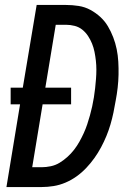

<svg xmlns="http://www.w3.org/2000/svg" viewBox="-20 -755 540 775"><path d="M6 0 61 -334H23V-401H72L128 -735H246Q272 -735 297.5 -731Q323 -727 345 -715Q367 -703 385 -686.5Q403 -670 415.5 -649Q428 -628 437 -604.5Q446 -581 451 -556.5Q456 -532 457.5 -506Q459 -480 458.5 -454Q458 -428 455 -401.5Q452 -375 447 -349Q443 -325 438 -301Q433 -277 426 -253Q419 -229 409.5 -206Q400 -183 388 -160.5Q376 -138 361 -117Q346 -96 328 -77Q310 -58 289 -43Q268 -28 244.5 -18Q221 -8 196.5 -4Q172 0 148 0ZM110 -80H148Q166 -80 185 -84Q204 -88 220.5 -98Q237 -108 252 -121.5Q267 -135 279 -150.5Q291 -166 300.5 -183Q310 -200 318 -217.5Q326 -235 332 -253Q338 -271 343 -289Q348 -307 352 -325Q356 -343 359 -362Q362 -380 364 -399Q366 -418 367.5 -436.5Q369 -455 369 -473.5Q369 -492 367 -510Q365 -528 361.5 -545.5Q358 -563 351.5 -579Q345 -595 335.5 -609.5Q326 -624 312.5 -635Q299 -646 281.5 -650.5Q264 -655 246 -655H205L163 -401H267V-334H152Z"/></svg>

Font: Iosevka SS04 Medium
Style: Italic
Weight: 500
Italic angle: -9°
Monospace: yes
Designer: Belleve Invis
Foundry: Belleve Invis
Version: Version 19.0.0; ttfautohint (v1.8.4)